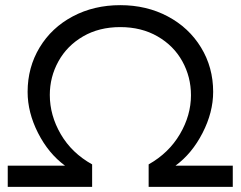

<svg xmlns="http://www.w3.org/2000/svg" viewBox="-20 -724 932 744"><path d="M720 -355Q720 -426 686.5 -486.5Q653 -547 590.5 -583Q528 -619 446 -619Q364 -619 302 -583Q240 -547 206.5 -486.5Q173 -426 173 -356Q173 -277 215.5 -204Q258 -131 337 -87V0H10V-82H232Q168 -129 127.5 -208.5Q87 -288 87 -368Q87 -463 133.5 -540Q180 -617 262 -660.5Q344 -704 446 -704Q548 -704 630 -660.5Q712 -617 759 -540Q806 -463 806 -368Q806 -289 765 -209Q724 -129 660 -82H882V0H556V-87Q634 -131 677 -204Q720 -277 720 -355Z"/></svg>

Font: Montserrat
Style: Regular
Weight: 400
Designer: Julieta Ulanovsky
Foundry: Julieta Ulanovsky
Version: Version 6.001